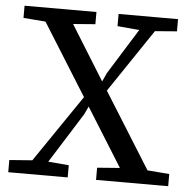

<svg xmlns="http://www.w3.org/2000/svg" viewBox="-50 -719 763 769"><g transform="rotate(5 332.0 -335.0)"><path d="M18 -621V-670H307V-621L218 -614L354 -395L370 -430L484 -613L396 -621V-670H635V-621L547 -614L376 -360L566 -56L654 -49V0H364V-49L455 -56L309 -290L294 -258L167 -56L250 -49V0H11V-49L103 -56L287 -326L107 -614Z"/></g></svg>

Font: Source Serif 4 SmText
Style: Regular
Weight: 400
Designer: Frank Grießhammer
Foundry: Adobe
Version: Version 4.005;hotconv 1.1.0;makeotfexe 2.6.0